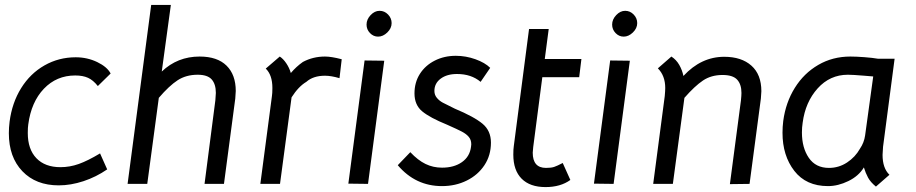

<svg xmlns="http://www.w3.org/2000/svg" viewBox="-20 -747 3724 781"><path d="M16 -205Q16 -228 19 -252Q29 -329 66 -388.5Q103 -448 161 -481Q219 -514 288 -514Q335 -514 375.5 -494.5Q416 -475 430 -448L378 -397Q359 -421 338 -430.5Q317 -440 286 -440Q210 -440 158.5 -386Q107 -332 95 -241Q93 -229 93 -206Q93 -140 128 -103.5Q163 -67 226 -67Q264 -67 300.5 -80Q337 -93 387 -123L416 -58Q371 -27 319.5 -10Q268 7 219 7Q126 7 71 -50.5Q16 -108 16 -205Z M675 -727 638 -456Q702 -517 792 -517Q864 -517 901.5 -480Q939 -443 939 -377Q939 -368 937 -346L891 1H812L856 -339Q858 -361 858 -369Q858 -405 841 -424Q824 -443 784 -443Q737 -443 702.5 -420.5Q668 -398 626 -349L579 1H499L595 -727Z M1370 -506 1361 -429Q1327 -439 1302 -439Q1254 -439 1226 -414Q1194 -395 1166 -351L1119 1H1039L1086 -355Q1088 -367 1088 -389Q1088 -442 1061 -468L1118 -517Q1132 -508 1144.5 -489.5Q1157 -471 1163 -450Q1185 -476 1212 -495Q1253 -517 1302 -517Q1328 -517 1370 -506Z M1463 -501 1543 -500 1477 1 1397 0ZM1471 -647Q1471 -668 1487.5 -685.5Q1504 -703 1524 -703Q1544 -703 1558.5 -688Q1573 -673 1573 -653Q1573 -632 1555.5 -615Q1538 -598 1518 -598Q1499 -598 1485 -612.5Q1471 -627 1471 -647Z M1598 -75 1649 -128Q1680 -95 1711 -80Q1742 -65 1778 -65Q1827 -65 1859 -87.5Q1891 -110 1896 -150L1897 -160Q1897 -178 1887 -190Q1877 -202 1859 -211.5Q1841 -221 1798 -240Q1729 -268 1697.5 -294Q1666 -320 1666 -367Q1666 -412 1688 -446.5Q1710 -481 1748.5 -500.5Q1787 -520 1834 -520Q1875 -520 1914 -506Q1953 -492 1974 -471L1935 -414Q1897 -446 1839 -446Q1798 -446 1772.5 -427Q1747 -408 1747 -377Q1747 -361 1757 -349Q1767 -337 1781 -329.5Q1795 -322 1830 -305Q1909 -272 1943 -243.5Q1977 -215 1977 -167Q1977 -115 1950.5 -75Q1924 -35 1878.5 -12.5Q1833 10 1778 10Q1670 10 1598 -75Z M2068 -118Q2068 -141 2070 -153L2132 -629H2212L2196 -507H2345L2336 -433H2186L2149 -149Q2147 -131 2147 -126Q2147 -64 2201 -64Q2222 -64 2234 -68Q2246 -72 2269 -84L2300 -15Q2260 14 2199 14Q2136 14 2102 -20Q2068 -54 2068 -118Z M2462 -501 2542 -500 2476 1 2396 0ZM2470 -647Q2470 -668 2486.5 -685.5Q2503 -703 2523 -703Q2543 -703 2557.5 -688Q2572 -673 2572 -653Q2572 -632 2554.5 -615Q2537 -598 2517 -598Q2498 -598 2484 -612.5Q2470 -627 2470 -647Z M2686 -389Q2686 -439 2656 -469L2711 -517Q2731 -504 2743 -483Q2755 -462 2760 -438Q2832 -516 2926 -516Q2996 -516 3036.5 -480Q3077 -444 3077 -376Q3077 -368 3075 -346L3029 1L2949 2L2994 -339Q2996 -359 2996 -369Q2996 -404 2978.5 -423Q2961 -442 2919 -442Q2873 -442 2839.5 -419.5Q2806 -397 2764 -349L2717 1H2637L2684 -356Q2686 -378 2686 -389Z M3163 -207Q3163 -231 3166 -255Q3176 -330 3213 -389.5Q3250 -449 3308.5 -483Q3367 -517 3439 -517Q3462 -517 3495.5 -514.5Q3529 -512 3552 -508H3619L3572 -150Q3570 -126 3570 -117Q3570 -63 3598 -36L3543 12Q3521 -6 3511 -24.5Q3501 -43 3494 -66Q3473 -31 3431 -10.5Q3389 10 3348 10Q3259 10 3211 -52Q3163 -114 3163 -207ZM3478 -142Q3495 -167 3499 -196L3532 -436L3496 -439Q3448 -443 3429 -443Q3356 -443 3306 -387.5Q3256 -332 3245 -248Q3242 -229 3242 -208Q3242 -146 3270 -105Q3298 -64 3352 -64Q3392 -64 3425.5 -86Q3459 -108 3478 -142Z"/></svg>

Font: Bellota Text
Style: Bold Italic
Weight: 700
Italic angle: -7.5°
Designer: Kemie Guaida
Foundry: Kemie Guaida
Version: Version 4.001